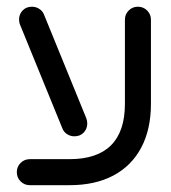

<svg xmlns="http://www.w3.org/2000/svg" viewBox="-20 -543 501 563"><path d="M29.3 -38.1Q29.3 -54.1 40.4 -65.2Q51.5 -76.3 67.4 -76.3H184.1Q264.8 -76.3 305.6 -117Q346.3 -157.8 346.3 -238.5V-485.2Q346.3 -501.1 357.4 -512.2Q368.5 -523.3 384.4 -523.3Q400.4 -523.3 411.5 -512.2Q422.6 -501.1 422.6 -485.2V-238.5Q422.6 -164.1 394.3 -110.4Q365.9 -56.7 312.4 -28.3Q258.9 0 184.1 0H67.4Q51.5 0 40.4 -11.1Q29.3 -22.2 29.3 -38.1ZM163.3 -165.6 39.3 -469.3Q35.9 -477 35.9 -485.9Q35.9 -501.1 46.3 -512.2Q56.7 -523.3 73.7 -523.3Q85.2 -523.3 94.8 -517.2Q104.4 -511.1 108.5 -501.5L232.6 -197.4Q235.9 -189.6 235.9 -180.7Q235.9 -165.6 225.6 -154.4Q215.2 -143.3 198.1 -143.3Q186.7 -143.3 177 -149.4Q167.4 -155.6 163.3 -165.6Z"/></svg>

Font: 26F Galaxy Hebrew
Style: Bold
Weight: 700
Designer: C₂₉H₂₅N₃O₅
Version: Version 1.000